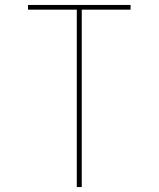

<svg xmlns="http://www.w3.org/2000/svg" viewBox="-20 -755 640 775"><path d="M290 0V-716H93V-735H507V-716H310V0Z"/></svg>

Font: Iosevka Aile Thin
Style: Regular
Weight: 100
Designer: Belleve Invis
Foundry: Belleve Invis
Version: Version 31.1.0; ttfautohint (v1.8.4)